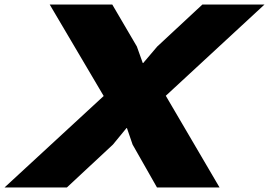

<svg xmlns="http://www.w3.org/2000/svg" viewBox="-70 -830 1191 850"><path d="M902 0H625L517 -190L492 -263H490L430 -190L226 0H-50L389 -405L150 -810H427L536 -624L562 -551H564L626 -624L826 -810H1101L664 -406Z"/></svg>

Font: TypoPRO Sinkin Sans
Style: 900 X Black Italic
Weight: 950
Italic angle: -112°
Designer: Keith Bates
Foundry: K-Type
Version: Sinkin Sans (version 1.0)  by Keith Bates   •   © 2014   www